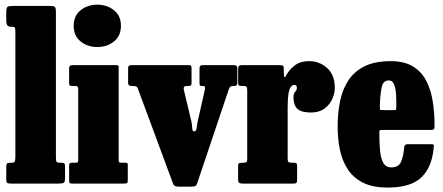

<svg xmlns="http://www.w3.org/2000/svg" viewBox="-20 -806 1946 843"><path d="M34 -688.5H28Q17 -688.5 12.2 -694.8Q7.5 -701 7.5 -718V-752.5Q7.5 -772.5 13.5 -776.2Q19.5 -780 39 -780H196.5Q215.5 -780 220.5 -776Q225.5 -772 225.5 -752.5V-116.5Q225.5 -100 228.2 -95.8Q231 -91.5 243.5 -91.5H250Q259 -91.5 262.2 -88.5Q265.5 -85.5 265.5 -75.5V-25Q265.5 -7.5 260.5 -3.8Q255.5 0 237.5 0H28Q16 0 11.8 -2.8Q7.5 -5.5 7.5 -17.5V-71Q7.5 -83 10 -87.2Q12.5 -91.5 24.5 -91.5H35Q40 -91.5 43.8 -95.5Q47.5 -99.5 47.5 -118V-665Q47.5 -681.5 45 -685Q42.5 -688.5 34 -688.5Z M303.5 -692.5Q303.5 -736.5 334 -761Q364.5 -785.5 407.5 -785.5Q450 -785.5 480.5 -761Q511 -736.5 511 -692.5Q511 -648.5 480.5 -624Q450 -599.5 407.5 -599.5Q364.5 -599.5 334 -624Q303.5 -648.5 303.5 -692.5ZM313 -428.5H295.5Q283.5 -428.5 283.5 -439V-506.5Q283.5 -520 297.5 -520H489.5Q496.5 -520 498.8 -518.5Q501 -517 501 -510V-104Q501 -97 502.8 -94.2Q504.5 -91.5 511.5 -91.5H527.5Q536 -91.5 538.5 -90Q541 -88.5 541 -80V-14.5Q541 -4.5 538 -2.2Q535 0 524.5 0H296.5Q288.5 0 286 -2.2Q283.5 -4.5 283.5 -12.5V-77Q283.5 -86.5 286 -89Q288.5 -91.5 297.5 -91.5H311Q318.5 -91.5 321 -93.5Q323.5 -95.5 323.5 -103.5V-415.5Q323.5 -428.5 313 -428.5Z M847 -268.5 879.5 -412.5Q882.5 -428.5 874.5 -428.5H866.5Q858.5 -428.5 857.2 -432Q856 -435.5 856 -443V-505.5Q856 -520 869 -520H1007.5Q1022 -520 1022 -506.5V-441.5Q1022 -428.5 1008.5 -428.5H1004.5Q994 -428.5 990.5 -424.5Q987 -420.5 984.5 -413.5L845.5 -0.5Q842.5 8.5 836.8 11Q831 13.5 818 13.5H763.5Q744.5 13.5 740.5 2L584.5 -419Q581.5 -425.5 576.5 -427Q571.5 -428.5 562 -428.5H557.5Q542.5 -428.5 542.5 -441V-505Q542.5 -514.5 546 -517.2Q549.5 -520 558 -520H810Q817.5 -520 819.2 -516.8Q821 -513.5 821 -505.5V-442Q821 -432.5 817.2 -430.5Q813.5 -428.5 804 -428.5H799Q784 -428.5 787 -412.5L821 -269.5Q823 -258 823.8 -243.5Q824.5 -229 833 -229Q841 -229 843.2 -243.2Q845.5 -257.5 847 -268.5Z M1065.5 -407.5Q1065.5 -420 1063 -424.2Q1060.5 -428.5 1048 -428.5H1042.5Q1031.5 -428.5 1028.5 -431.2Q1025.5 -434 1025.5 -445V-500.5Q1025.5 -512.5 1029 -516.2Q1032.5 -520 1043.5 -520H1209.5Q1219 -520 1222.5 -517.2Q1226 -514.5 1226 -504V-488Q1226 -454 1237 -476Q1248 -497 1272.2 -517.2Q1296.5 -537.5 1338 -537.5Q1383 -537.5 1416.5 -507.2Q1450 -477 1450 -420Q1450 -396 1438.8 -371Q1427.5 -346 1404.2 -329Q1381 -312 1345 -312Q1303 -312 1285.8 -328.2Q1268.5 -344.5 1268.5 -378Q1268.5 -396.5 1276 -403Q1283.5 -409.5 1283.5 -422Q1283.5 -425.5 1281 -429.2Q1278.5 -433 1272.5 -433Q1257.5 -433 1250.2 -411Q1243 -389 1243 -328V-110Q1243 -98 1246.5 -94.8Q1250 -91.5 1262 -91.5H1271Q1280 -91.5 1282.2 -88Q1284.5 -84.5 1284.5 -75V-19Q1284.5 -8 1282.2 -4Q1280 0 1269.5 0H1045Q1034.5 0 1030 -3.5Q1025.5 -7 1025.5 -18.5V-77Q1025.5 -87 1029.2 -89.2Q1033 -91.5 1043 -91.5H1046.5Q1058.5 -91.5 1062 -94.5Q1065.5 -97.5 1065.5 -109.5Z M1462.5 -250Q1462.5 -310 1473.2 -362.2Q1484 -414.5 1510 -453.8Q1536 -493 1581.2 -515.2Q1626.5 -537.5 1696 -537.5Q1755 -537.5 1792.8 -514.5Q1830.5 -491.5 1851.2 -451.8Q1872 -412 1880 -361Q1888 -310 1888 -253Q1888 -242 1885 -238.8Q1882 -235.5 1870.5 -235.5H1658Q1648 -235.5 1646.5 -232.5Q1645 -229.5 1645.5 -220.5Q1645.5 -179.5 1648.5 -145.8Q1651.5 -112 1662.5 -91.5Q1673.5 -71 1698 -71Q1730.5 -71 1741 -95.8Q1751.5 -120.5 1755 -161Q1756 -173 1771.5 -173H1871.5Q1881.5 -173 1883.5 -170.8Q1885.5 -168.5 1884.5 -160.5Q1877.5 -73.5 1831 -28Q1784.5 17.5 1682.5 17.5Q1616 17.5 1573.2 -4.2Q1530.5 -26 1506.2 -63.8Q1482 -101.5 1472.2 -149.5Q1462.5 -197.5 1462.5 -250ZM1661 -322.5H1706.5Q1717 -322.5 1718.2 -324Q1719.5 -325.5 1720 -334.5Q1720.5 -363.5 1719 -390.8Q1717.5 -418 1710.2 -435.5Q1703 -453 1687 -453Q1661 -453 1655 -419.2Q1649 -385.5 1647.5 -339Q1647.5 -329 1648.2 -325.8Q1649 -322.5 1661 -322.5Z"/></svg>

Font: Besley* Condensed Heavy
Style: Regular
Weight: 800
Width: 3
Designer: Owen Earl
Foundry: indestructible type*
Version: Version 3.000; ttfautohint (v1.8.3)